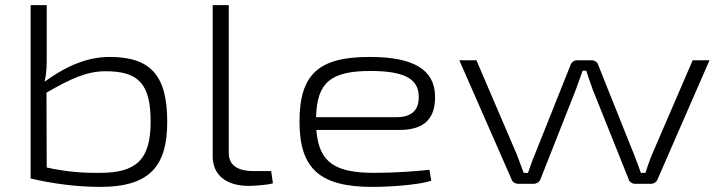

<svg xmlns="http://www.w3.org/2000/svg" viewBox="-20 -720 2834 752"><path d="M409 -497C323 -497 240 -462 156 -401L155 -402C163 -436 163 -465 163 -506V-700H100V-21C188 0 285 12 373 12C568 12 635 -71 635 -243C635 -426 569 -497 409 -497ZM372 -43C305 -42 239 -47 163 -64L162 -357C254 -410 318 -441 394 -441C525 -441 570 -389 570 -243C570 -95 514 -43 372 -43Z M876 -700H813V-108C813 -33 868 8 953 8C980 8 1029 4 1049 -2L1042 -50H972C910 -50 876 -74 876 -120Z M1447 -43C1298 -43 1229 -79 1219 -211H1544C1646 -211 1686 -259 1684 -346C1681 -446 1602 -497 1428 -497C1232 -497 1153 -433 1153 -244C1153 -58 1234 12 1439 12C1509 12 1621 4 1669 -12L1662 -55C1607 -49 1525 -43 1447 -43ZM1431 -442C1560 -442 1618 -413 1620 -345C1622 -297 1601 -261 1532 -261H1218C1221 -398 1277 -442 1431 -442Z M2759 -484H2693L2533 -113C2523 -89 2516 -67 2508 -43H2490C2482 -67 2473 -90 2464 -113L2324 -463C2321 -476 2310 -484 2297 -484H2241C2228 -484 2218 -476 2214 -464L2074 -113C2064 -90 2057 -67 2048 -43H2031C2022 -66 2014 -90 2005 -113L1846 -484H1779L1983 -19C1986 -7 1998 0 2011 0H2069C2083 0 2094 -8 2098 -21L2235 -368L2262 -443H2276C2285 -418 2293 -392 2302 -368L2441 -21C2444 -8 2455 0 2468 0H2528C2541 0 2552 -7 2556 -19Z"/></svg>

Font: Exo 2 Light Expanded
Style: Regular
Weight: 300
Width: 7
Designer: Natanael Gama
Version: Version 1.001;PS 001.001;hotconv 1.0.70;makeotf.lib2.5.58329